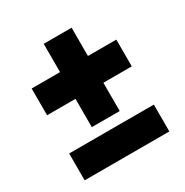

<svg xmlns="http://www.w3.org/2000/svg" viewBox="-147 -741 829 861"><g transform="rotate(-30 267.5 -311.0)"><path d="M195 -191V-337.5H48V-476H195V-622.5H339.5V-476H486.5V-337.5H339.5V-191ZM48 -0.5V-139.5H486.5V-0.5Z"/></g></svg>

Font: Encode Sans Semi Condensed ExBd
Style: Regular
Weight: 800
Width: 4
Designer: Multiple Designers
Foundry: Impallari Type
Version: Version 2.000